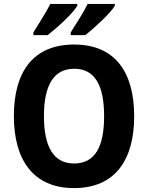

<svg xmlns="http://www.w3.org/2000/svg" viewBox="-20 -953 758 983"><path d="M568 -924V-933H429C411 -895 371 -833 342 -787V-773H417C463 -810 548 -887 568 -924ZM376 -924V-933H238C218 -895 181 -834 151 -787V-773H224C274 -812 355 -886 376 -924ZM667 -358C667 -582 570 -725 360 -725C151 -725 51 -587 51 -359C51 -136 149 10 359 10C570 10 667 -135 667 -358ZM205 -358C205 -512 252 -601 360 -601C467 -601 513 -514 513 -358C513 -202 467 -116 359 -116C253 -116 205 -204 205 -358Z"/></svg>

Font: Noto Sans Lao Looped SemiCondensed
Style: Bold
Weight: 700
Width: 4
Designer: Mark Frömberg, Ben Mitchell
Foundry: The Fontpad Ltd
Version: Version 1.002